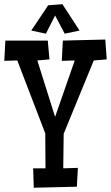

<svg xmlns="http://www.w3.org/2000/svg" viewBox="-25 -881 519 897"><path d="M473.6 -603.5 413.1 -598.6 272.5 -255.9 270.5 -94.7 338.9 -96.7 334 -8.8 132.8 -3.9 129.9 -94.7H187.5L186.5 -257.8L55.7 -598.6L-4.9 -596.7L0 -691.4H198.2L206.1 -603.5L149.4 -598.6L232.4 -335L324.2 -598.6L263.7 -596.7L268.6 -691.4L466.8 -696.3ZM346.7 -738.3 277.3 -723.6 232.4 -808.6 189.5 -723.6 121.1 -738.3 200.2 -856.4 266.6 -861.3Z"/></svg>

Font: Maiden Orange
Style: Regular
Weight: 400
Designer: Astigmatic (AOETI)
Foundry: Astigmatic (AOETI)
Version: Version 1.001